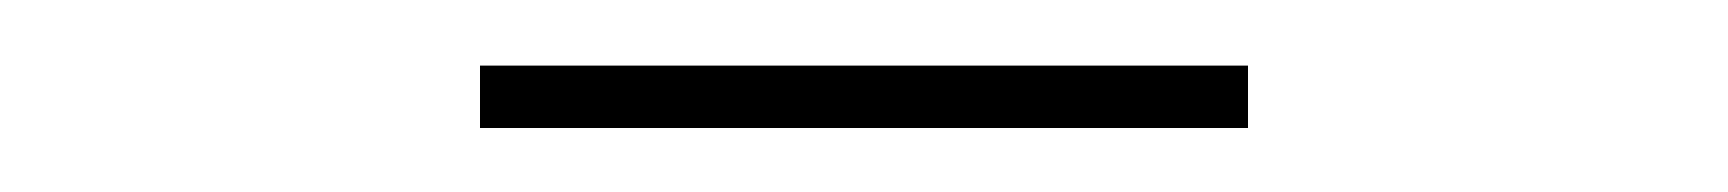

<svg xmlns="http://www.w3.org/2000/svg" viewBox="-20 -890 540 60"><path d="M130 -850V-869.5H370V-850Z"/></svg>

Font: Bodoni Moda 11pt
Style: Bold
Weight: 700
Designer: Owen Earl
Foundry: indestructible type
Version: Version 2.004